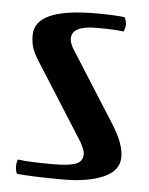

<svg xmlns="http://www.w3.org/2000/svg" viewBox="-44 -551 467 601"><g transform="rotate(5 189.5 -250.5)"><path d="M178 13Q255 13 303.5 -8.5Q352 -30 352 -73Q352 -113 318 -168L178 -389Q162 -412 162 -429Q162 -469 239 -469Q297 -469 325 -465Q330 -478 330 -487Q330 -498 324 -510Q291 -514 233 -514Q42 -514 42 -429Q42 -404 49 -385Q56 -366 80 -330L220 -109Q234 -83 234 -73Q234 -49 214 -41Q193 -32 142 -32Q63 -32 30 -37Q26 -28 26 -15Q26 -2 31 8Q84 13 178 13Z"/></g></svg>

Font: Federant
Style: Regular
Weight: 400
Designer: Olexa M. Volochay, Alexei Vanyashin, Otto Ludwig Naegele
Foundry: Cyreal (www.cyreal.org)
Version: Version 1.011; ttfautohint (v1.4.1)